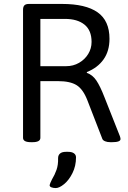

<svg xmlns="http://www.w3.org/2000/svg" viewBox="-20 -720 650 975"><path d="M97 -20V-670Q97 -686 104 -693Q111 -700 127 -700H295Q415 -700 475.5 -657.5Q536 -615 536 -523Q536 -461 506 -418.5Q476 -376 421 -354V-350Q450 -340 469.5 -311Q489 -282 511 -225L589 -28Q592 -19 592 -14Q592 2 550 2H540Q525 2 514 -2.5Q503 -7 500 -14L424 -210Q402 -267 369 -287.5Q336 -308 275 -308H185V-20Q185 2 145 2H137Q97 2 97 -20ZM317 -384Q352 -384 381.5 -401Q411 -418 428 -446Q445 -474 445 -507Q445 -566 409 -595Q373 -624 310 -624H185V-384ZM232 220Q233 213 244 191Q258 168 267 142.5Q276 117 275 83Q275 68 285 59.5Q295 51 315 51H326Q345 51 355.5 58.5Q366 66 366 79Q366 123 348 159Q330 195 305.5 215Q281 235 263 235Q251 235 241.5 231.5Q232 228 232 220Z"/></svg>

Font: Asap-Regular
Style: Regular
Weight: 400
Designer: Pablo Cosgaya
Foundry: Omnibus-Type
Version: Version 2.000; ttfautohint (v1.8)